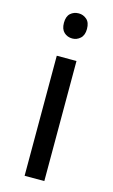

<svg xmlns="http://www.w3.org/2000/svg" viewBox="-115 -782 489 828"><g transform="rotate(15 129.0 -368.5)"><path d="M173 -536V0H85V-536ZM130 -737Q150 -737 165.5 -723.5Q181 -710 181 -681Q181 -653 165.5 -639Q150 -625 130 -625Q108 -625 93 -639Q78 -653 78 -681Q78 -710 93 -723.5Q108 -737 130 -737Z"/></g></svg>

Font: uguzrati25
Style: Book
Weight: 400
Designer: Jelle Bosma - Monotype Design Team, Universal Thirst
Foundry: Monotype Imaging Inc.
Version: Version 2.106